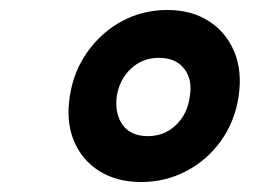

<svg xmlns="http://www.w3.org/2000/svg" viewBox="-20 -856 514 385"><path d="M263 -491Q214.5 -491 179.5 -512.8Q144.5 -534.5 128.2 -573.5Q112 -612.5 120 -663Q127.5 -713 155.5 -752.2Q183.5 -791.5 225 -813.8Q266.5 -836 315.5 -836Q363.5 -836 398.5 -813.8Q433.5 -791.5 449.8 -752.2Q466 -713 458.5 -663Q451 -612.5 423 -573.5Q395 -534.5 353.2 -512.8Q311.5 -491 263 -491ZM276.5 -583Q309.5 -583 332.8 -605.2Q356 -627.5 360.5 -662Q366.5 -696 349.5 -718Q332.5 -740 299 -740Q265.5 -740 242.2 -718Q219 -696 214 -662Q210 -627.5 226.2 -605.2Q242.5 -583 276.5 -583Z"/></svg>

Font: Public Sans Thin ExtraBold
Style: Italic
Weight: 800
Italic angle: -8°
Version: Version 2.001